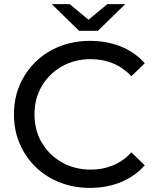

<svg xmlns="http://www.w3.org/2000/svg" viewBox="-20 -907 754 935"><path d="M418 8Q339 8 271.5 -18.5Q204 -45 154 -93.5Q104 -142 76 -207Q48 -272 48 -350Q48 -428 76 -493Q104 -558 154 -606.5Q204 -655 271.5 -681.5Q339 -708 419 -708Q500 -708 568.5 -680.5Q637 -653 685 -599L620 -536Q580 -578 530 -598.5Q480 -619 423 -619Q344 -619 282 -584Q220 -549 184 -488.5Q148 -428 148 -350Q148 -272 184 -211.5Q220 -151 282 -116Q344 -81 423 -81Q480 -81 530 -101.5Q580 -122 620 -165L685 -102Q637 -48 568.5 -20Q500 8 418 8ZM365 -757 232 -887H319L411 -811L503 -887H590L457 -757Z"/></svg>

Font: Montserrat Medium
Style: Regular
Weight: 500
Designer: Julieta Ulanovsky
Foundry: Julieta Ulanovsky
Version: Version 9.000; ttfautohint (v1.8.4.7-5d5b)